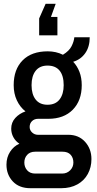

<svg xmlns="http://www.w3.org/2000/svg" viewBox="-20 -808 510 1010"><path d="M140 182Q81 182 47.5 146.5Q14 111 14 58Q14 20 33 -9.5Q52 -39 82 -52Q62 -65 50.5 -86Q39 -107 39 -131Q39 -164 60.5 -187.5Q82 -211 114 -222Q85 -245 68.5 -280.5Q52 -316 52 -360Q52 -443 99 -490.5Q146 -538 231 -538Q275 -538 311 -520Q344 -540 356.5 -565Q369 -590 371 -612H452Q452 -562 428.5 -528.5Q405 -495 365 -483Q386 -461 398 -430Q410 -399 410 -360Q410 -279 363 -231Q316 -183 234 -183H180Q161 -183 148.5 -171Q136 -159 136 -140Q136 -123 149 -111Q162 -99 179 -99H339Q394 -99 427.5 -62Q461 -25 461 29Q461 72 442 107Q423 142 387 162Q351 182 302 182ZM165 105H307Q332 105 349 88Q366 71 366 47Q366 22 351.5 6Q337 -10 309 -10H165Q138 -10 123 6.5Q108 23 108 47Q108 71 123 88Q138 105 165 105ZM230 -257Q272 -257 293.5 -285Q315 -313 315 -360Q315 -410 293.5 -436.5Q272 -463 230 -463Q189 -463 167.5 -435.5Q146 -408 146 -360Q146 -312 167.5 -284.5Q189 -257 230 -257ZM186 -622V-711L220 -788H273L248 -719H282V-622Z"/></svg>

Font: Archivo Narrow Medium
Style: Regular
Weight: 500
Designer: Hector Gatti
Foundry: Omnibus-Type
Version: Version 3.002